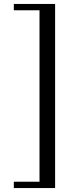

<svg xmlns="http://www.w3.org/2000/svg" viewBox="-20 -756 389 972"><path d="M259 196V-736H50V-704H180V164H50V196Z"/></svg>

Font: mjx-stx-n
Style: Regular
Weight: 500
Version: 1.0.0